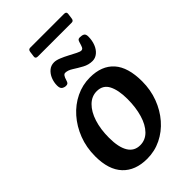

<svg xmlns="http://www.w3.org/2000/svg" viewBox="-251 -896 990 990"><g transform="rotate(-45 244.0 -401.0)"><path d="M202 15Q116 15 68.5 -35.5Q21 -86 21 -184Q21 -249 42.5 -304.5Q64 -360 101 -402Q138 -444 186.5 -467.5Q235 -491 289 -491Q375 -491 420.5 -440Q466 -389 466 -286Q466 -224 445.5 -169.5Q425 -115 389 -73.5Q353 -32 305 -8.5Q257 15 202 15ZM226 -60Q264 -60 291.5 -88Q319 -116 333.5 -165Q348 -214 348 -275Q348 -340 328.5 -378Q309 -416 264 -416Q227 -416 198.5 -388Q170 -360 154.5 -311.5Q139 -263 139 -201Q139 -132 161 -96Q183 -60 226 -60ZM140 -581Q140 -605 149 -627Q158 -649 174.5 -663Q191 -677 214 -677Q229 -677 250 -668.5Q271 -660 292.5 -648.5Q314 -637 331 -628.5Q348 -620 356 -620Q366 -620 370.5 -630Q375 -640 379 -655Q382 -666 386 -670Q390 -674 398 -674Q415 -674 424 -668.5Q433 -663 433 -646Q433 -617 423.5 -593Q414 -569 397 -555Q380 -541 359 -541Q331 -541 305.5 -555Q280 -569 257.5 -583.5Q235 -598 216 -598Q209 -598 203.5 -590.5Q198 -583 193 -566Q190 -555 185.5 -551Q181 -547 172 -547Q161 -547 150.5 -553.5Q140 -560 140 -581ZM165 -802Q167 -817 180 -817H427Q444 -817 442 -802L438 -772Q436 -757 423 -757H176Q159 -757 161 -772Z"/></g></svg>

Font: Alkatra
Style: Regular
Weight: 400
Designer: Suman Bhandary
Version: Version 1.100;gftools[0.9.22]